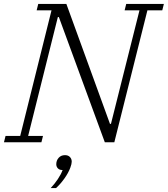

<svg xmlns="http://www.w3.org/2000/svg" viewBox="-35 -718 847 969"><path d="M-7 -32H67L225 -666H150L158 -698H300L520 -93H525L669 -666H594L602 -698H792L784 -666H709L542 0H494L262 -632H257L107 -32H182L174 0H-15ZM221 231Q240 211 256.5 186.5Q273 162 281 140H279Q265 140 257 131.5Q249 123 249 111Q249 92 261 78.5Q273 65 293 65Q309 65 318 74.5Q327 84 327 98Q327 109 320 128Q310 155 290 183Q270 211 248 231H221Z"/></svg>

Font: IBM Plex Serif Light
Style: Italic
Weight: 300
Italic angle: -14°
Designer: Mike Abbink, Paul van der Laan, Pieter van Rosmalen
Foundry: Bold Monday
Version: Version 3.001